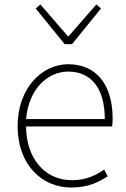

<svg xmlns="http://www.w3.org/2000/svg" viewBox="-20 -828 567 861"><path d="M300 13C378 13 423 -13 463 -37L447 -68C407 -39 362 -20 302 -20C178 -20 97 -122 97 -261H483C485 -275 485 -286 485 -297C485 -453 408 -540 286 -540C169 -540 59 -434 59 -262C59 -90 167 13 300 13ZM97 -294C108 -427 192 -507 286 -507C385 -507 450 -437 450 -294ZM270 -630H303L433 -790L412 -808L288 -666H284L161 -808L140 -790Z"/></svg>

Font: Noto Sans JP Thin
Style: Regular
Weight: 100
Designer: Ryoko NISHIZUKA 西塚涼子 (kana, bopomofo & ideographs); Paul D. Hunt (Latin, Greek & Cyrillic); Sandoll Communications 산돌커뮤니
Foundry: Adobe
Version: Version 2.004;hotconv 1.0.118;makeotfexe 2.5.65603